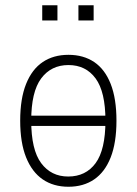

<svg xmlns="http://www.w3.org/2000/svg" viewBox="-20 -704 521 732"><path d="M241 8Q184 8 143 -20Q102 -48 79.5 -104Q57 -160 57 -244Q57 -328 79.5 -384Q102 -440 143 -467.5Q184 -495 241 -495Q298 -495 339 -467.5Q380 -440 402 -384Q424 -328 424 -244Q424 -160 402 -104Q380 -48 339 -20Q298 8 241 8ZM240 -31Q307 -31 344.5 -82Q382 -133 382 -244Q382 -354 344.5 -405Q307 -456 241 -456Q175 -456 137 -405Q99 -354 99 -244Q99 -133 137 -82Q175 -31 240 -31ZM92 -224V-263H389V-224ZM279 -626V-684H337V-626ZM141 -626V-684H199V-626Z"/></svg>

Font: Nunito Sans 10pt Condensed ExtraLight
Style: Regular
Weight: 250
Width: 3
Designer: Vernon Adams
Foundry: Vernon Adams
Version: Version 3.101;gftools[0.9.27]